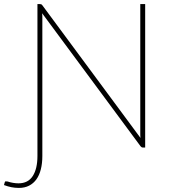

<svg xmlns="http://www.w3.org/2000/svg" viewBox="-72 -723 844 941"><path d="M639.5 -703V0H628Q621.5 0 617 -6L134.5 -658Q135 -653.5 135.2 -648.8Q135.5 -644 135.5 -640V41.5Q135.5 77.5 128.2 106.5Q121 135.5 106.5 155.8Q92 176 70.5 187Q49 198 20.5 198Q1.5 198 -16 194.5Q-33.5 191 -52.5 184L-49 171.5Q-48 166 -44 165.8Q-40 165.5 -35 166.5Q-21.5 171 -7.8 173.2Q6 175.5 18.5 175.5Q65.5 175.5 88.5 139.8Q111.5 104 111.5 41.5V-703H124Q128 -703 130.5 -701.8Q133 -700.5 136 -696.5L616.5 -47Q616 -51.5 615.8 -56Q615.5 -60.5 615.5 -64.5V-703Z"/></svg>

Font: Lato ExtraLight
Style: Regular
Weight: 275
Designer: Lukasz Dziedzic with Adam Twardoch and Botio Nikoltchev
Foundry: tyPoland Lukasz Dziedzic
Version: Version 2.015; 2015-08-06; http://www.latofonts.com/